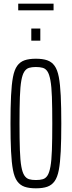

<svg xmlns="http://www.w3.org/2000/svg" viewBox="-20 -1015 390 1043"><path d="M175 8Q138 8 113.5 -0.5Q89 -9 73.5 -30.5Q58 -52 50.5 -91.5Q43 -131 40 -193Q37 -255 37 -344Q37 -433 40 -495Q43 -557 50.5 -596.5Q58 -636 73.5 -657.5Q89 -679 113.5 -687.5Q138 -696 175 -696Q212 -696 236.5 -687.5Q261 -679 276.5 -657.5Q292 -636 299.5 -596.5Q307 -557 310 -495Q313 -433 313 -344Q313 -255 310 -193Q307 -131 299.5 -91.5Q292 -52 276.5 -30.5Q261 -9 236.5 -0.5Q212 8 175 8ZM175 -37Q197 -37 212.5 -41.5Q228 -46 238 -61.5Q248 -77 254 -110Q260 -143 262 -200Q264 -257 264 -344Q264 -431 262 -488Q260 -545 254 -578Q248 -611 238 -626.5Q228 -642 212.5 -646.5Q197 -651 175 -651Q153 -651 138 -646.5Q123 -642 112.5 -626.5Q102 -611 96 -578Q90 -545 88 -488Q86 -431 86 -344Q86 -257 88 -200Q90 -143 96 -110Q102 -77 112.5 -61.5Q123 -46 138 -41.5Q153 -37 175 -37ZM150 -794V-860H199V-794ZM79 -959V-995H271V-959Z"/></svg>

Font: Saira UltraCondensed Light
Style: Regular
Weight: 300
Width: 1
Designer: Hector Gatti with collaboration of the Omnibus-Type team
Foundry: Omnibus-Type
Version: Version 1.101